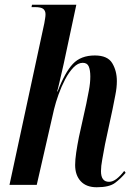

<svg xmlns="http://www.w3.org/2000/svg" viewBox="-20 -780 571 810"><path d="M388 10Q344 10 320.5 -15.5Q297 -41 297 -84Q297 -106 301.5 -136.5Q306 -167 313 -202L344 -342Q349 -367 355 -398.5Q361 -430 361 -457Q361 -484 354.5 -499.5Q348 -515 329 -515Q309 -515 290 -495.5Q271 -476 255 -445.5Q239 -415 227 -381.5Q215 -348 208 -319L135 0H20L167 -682Q169 -695 170.5 -703.5Q172 -712 172 -720Q172 -734 163 -742Q154 -750 127 -750H113L115 -760H302L249 -512Q247 -502 241.5 -479Q236 -456 230.5 -431.5Q225 -407 221 -394H223Q254 -475 287.5 -510.5Q321 -546 380 -546Q434 -546 453.5 -513.5Q473 -481 473 -438Q473 -410 466.5 -378.5Q460 -347 455 -320L423 -171Q417 -137 411.5 -108Q406 -79 406 -58Q406 -13 440 -13Q456 -13 472.5 -26Q489 -39 504 -59L510 -51Q490 -27 465.5 -8.5Q441 10 388 10Z"/></svg>

Font: Noto Serif Display ExtraCondensed SemiBold
Style: Italic
Weight: 600
Width: 2
Italic angle: -12°
Designer: Monotype Design Team
Foundry: Monotype Imaging Inc.
Version: Version 2.009